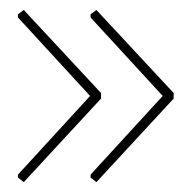

<svg xmlns="http://www.w3.org/2000/svg" viewBox="-20 -416 395 386"><path d="M183.1 -217.8 27.8 -49.8 16.1 -59.1V-64.9L161.1 -223.1L16.1 -380.9V-387.2L27.8 -396L183.1 -229ZM329.1 -217.8 173.8 -49.8 162.1 -59.1V-64.9L307.1 -223.1L162.1 -380.9V-387.2L173.8 -396L329.1 -229Z"/></svg>

Font: Datalegreya
Style: Thin
Weight: 250
Designer: Figs Lab
Foundry: Figs Lab
Version: Version 1.002;PS 001.002;hotconv 1.0.70;makeotf.lib2.5.58329